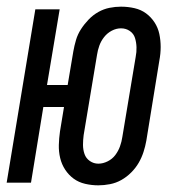

<svg xmlns="http://www.w3.org/2000/svg" viewBox="-25 -548 545 576"><path d="M270 8Q250 8 230.5 3.5Q211 -1 196 -12Q181 -23 170.5 -39Q160 -55 155.5 -74Q151 -93 151.5 -113Q152 -133 155 -154L167 -227H105L68 0H-5L81 -520H154L116 -293H178L195 -394Q198 -411 203 -428Q208 -445 218 -460.5Q228 -476 241 -489.5Q254 -503 270 -512Q286 -521 303.5 -524.5Q321 -528 338 -528Q359 -528 378.5 -523.5Q398 -519 413 -508Q428 -497 438.5 -481Q449 -465 453 -446Q457 -427 457 -407Q457 -387 453 -366L414 -126Q411 -109 405.5 -92Q400 -75 391 -59.5Q382 -44 368.5 -30.5Q355 -17 339 -8Q323 1 305 4.5Q287 8 270 8ZM270 -57Q284 -57 298 -64Q312 -71 321 -83Q330 -95 335 -109Q340 -123 342 -137L382 -377Q385 -392 384.5 -406.5Q384 -421 380 -434Q376 -447 364.5 -455Q353 -463 338 -463Q324 -463 310.5 -456Q297 -449 287.5 -437Q278 -425 273 -411Q268 -397 266 -383L226 -143Q224 -128 224 -113.5Q224 -99 228.5 -86Q233 -73 244.5 -65Q256 -57 270 -57Z"/></svg>

Font: Iosevka Term Curly
Style: Italic
Weight: 400
Italic angle: -9°
Designer: Belleve Invis
Foundry: Belleve Invis
Version: Version 32.3.0